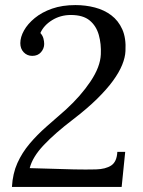

<svg xmlns="http://www.w3.org/2000/svg" viewBox="-20 -736 565 756"><path d="M277 -716Q317 -716 353.5 -706.5Q390 -697 418 -676Q446 -655 461.5 -620.5Q477 -586 474 -535Q473 -510 461 -480.5Q449 -451 425 -418Q401 -385 362.5 -347Q324 -309 268 -266Q197 -212 152.5 -165Q108 -118 97 -74L271 -69Q320 -68 358 -69Q396 -70 418 -84.5Q440 -99 442 -138H473L459 0H27Q30 -53 48.5 -94Q67 -135 96.5 -170Q126 -205 163 -237.5Q200 -270 240 -305Q298 -358 336.5 -415.5Q375 -473 377 -522Q379 -563 369 -598.5Q359 -634 333 -655.5Q307 -677 259 -677Q218 -677 185 -656.5Q152 -636 139 -606Q148 -596 151 -584.5Q154 -573 154 -563Q154 -545 141.5 -530.5Q129 -516 107 -516Q87 -516 73.5 -530Q60 -544 60 -566Q60 -590 74.5 -616Q89 -642 117 -665Q145 -688 185 -702Q225 -716 277 -716Z"/></svg>

Font: Lora
Style: Italic
Weight: 400
Italic angle: -3°
Designer: Olga Karpushina, Alexei Vanyashin (Cyrillic)
Foundry: Cyreal
Version: Version 3.008